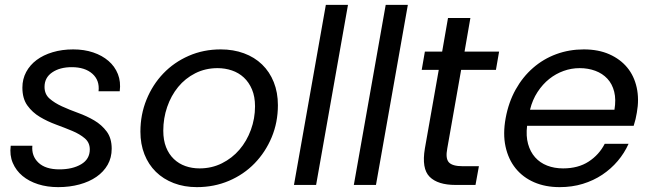

<svg xmlns="http://www.w3.org/2000/svg" viewBox="-20 -760 2678 789"><path d="M439 -149Q439 -112 422.5 -83Q406 -54 376.5 -33.5Q347 -13 306.5 -2Q266 9 219 9Q174 9 136.5 -3Q99 -15 72.5 -37Q46 -59 32.5 -90.5Q19 -122 24 -161H113Q109 -119 138 -91.5Q167 -64 224 -64Q278 -64 313.5 -85Q349 -106 349 -146Q349 -174 328.5 -191.5Q308 -209 277 -222Q246 -235 210.5 -248Q175 -261 144 -279.5Q113 -298 92.5 -326.5Q72 -355 72 -400Q72 -435 87.5 -464Q103 -493 130.5 -513.5Q158 -534 196.5 -545.5Q235 -557 281 -557Q326 -557 363 -544.5Q400 -532 426 -509.5Q452 -487 464.5 -455.5Q477 -424 472 -385H385Q390 -430 359.5 -457Q329 -484 275 -484Q226 -484 194.5 -462.5Q163 -441 163 -403Q163 -373 183.5 -355Q204 -337 234.5 -323Q265 -309 301 -296Q337 -283 367.5 -265Q398 -247 418.5 -219.5Q439 -192 439 -149Z M1122 -328Q1122 -257 1096.5 -196Q1071 -135 1026.5 -89Q982 -43 921 -17Q860 9 789 9Q737 9 694 -7.5Q651 -24 620.5 -54Q590 -84 573.5 -126Q557 -168 557 -219Q557 -289 582 -350.5Q607 -412 651 -458Q695 -504 755.5 -530.5Q816 -557 887 -557Q939 -557 982.5 -541Q1026 -525 1057 -495Q1088 -465 1105 -422.5Q1122 -380 1122 -328ZM651 -223Q651 -184 662.5 -155Q674 -126 694.5 -106.5Q715 -87 742 -77.5Q769 -68 800 -68Q850 -68 892 -89Q934 -110 964 -145Q994 -180 1011 -226.5Q1028 -273 1028 -323Q1028 -363 1015.5 -392.5Q1003 -422 982 -441.5Q961 -461 933 -470.5Q905 -480 874 -480Q824 -480 782.5 -459Q741 -438 712 -402.5Q683 -367 667 -320.5Q651 -274 651 -223Z M1319 -740H1410L1279 0H1188Z M1565 -740H1656L1525 0H1434Z M1783 -473H1713L1726 -548H1797L1821 -686H1913L1889 -548H2031L2018 -473H1875L1818 -150Q1810 -109 1824.5 -93Q1839 -77 1881 -77H1948L1934 0H1852Q1779 0 1745.5 -33.5Q1712 -67 1726 -150Z M2362 -480Q2328 -480 2296 -468.5Q2264 -457 2237 -435.5Q2210 -414 2189 -382Q2168 -350 2158 -309H2505Q2512 -351 2504 -383Q2496 -415 2476 -436.5Q2456 -458 2426.5 -469Q2397 -480 2362 -480ZM2563 -169Q2546 -131 2518.5 -98.5Q2491 -66 2455 -42Q2419 -18 2375 -4.5Q2331 9 2280 9Q2221 9 2175 -11Q2129 -31 2099 -68Q2069 -105 2057.5 -157.5Q2046 -210 2058 -275Q2070 -340 2099 -392Q2128 -444 2170.5 -481Q2213 -518 2266 -537.5Q2319 -557 2379 -557Q2439 -557 2484 -537Q2529 -517 2557.5 -482.5Q2586 -448 2596.5 -400Q2607 -352 2597 -297Q2593 -271 2584 -243H2146Q2141 -201 2150 -168.5Q2159 -136 2179 -113.5Q2199 -91 2228.5 -79.5Q2258 -68 2294 -68Q2356 -68 2399 -96Q2442 -124 2465 -169Z"/></svg>

Font: SVN-Poppins
Style: Italic
Weight: 400
Italic angle: -10°
Designer: Ninad Kale (Devanagari), Jonny Pinhorn (Latin)
Foundry: Indian Type Foundry
Version: Version 3.002 2017; ttfautohint (v1.8.3)